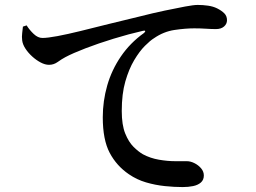

<svg xmlns="http://www.w3.org/2000/svg" viewBox="-20 -745 1040 779"><path d="M721 14Q687 14 648.5 10Q610 6 572.5 -5Q535 -16 503 -38Q453 -72 425 -125Q397 -178 397 -269Q397 -335 415 -398Q433 -461 470.5 -516Q508 -571 564 -611Q570 -616 569 -619Q568 -622 560 -620Q503 -607 441 -588Q379 -569 327 -549Q275 -529 245 -513Q230 -505 214 -493.5Q198 -482 179 -482Q163 -482 145 -491.5Q127 -501 110.5 -516Q94 -531 83 -548Q72 -565 70 -581Q68 -596 70 -610.5Q72 -625 73 -637L88 -642Q100 -623 117 -607Q134 -591 152 -591Q173 -591 213 -598.5Q253 -606 306 -619Q359 -632 420.5 -647.5Q482 -663 546 -678Q601 -692 648.5 -702Q696 -712 731 -718.5Q766 -725 782 -725Q803 -725 824 -722Q845 -719 861 -711Q879 -702 890 -691Q901 -680 901 -663Q901 -648 889 -637.5Q877 -627 856 -627Q838 -627 815.5 -628.5Q793 -630 768 -630Q733 -630 688.5 -623.5Q644 -617 605 -590Q590 -581 568 -559Q546 -537 524.5 -501Q503 -465 488.5 -414.5Q474 -364 474 -295Q474 -238 488 -203.5Q502 -169 521.5 -149.5Q541 -130 560 -119Q590 -103 625 -97Q660 -91 691 -91Q722 -91 738 -91Q753 -91 769 -83Q785 -75 796 -62Q807 -49 807 -33Q807 -15 795 -4.5Q783 6 763.5 10Q744 14 721 14Z"/></svg>

Font: Noto Serif TC SemiBold
Style: Regular
Weight: 600
Version: Version 2.002-H1;hotconv 1.1.0;makeotfexe 2.6.0